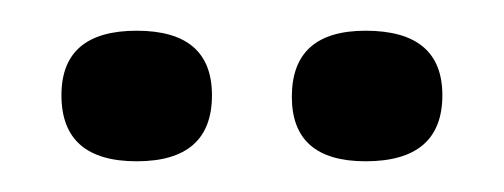

<svg xmlns="http://www.w3.org/2000/svg" viewBox="-20 -724 328 125"><path d="M218 -619Q170 -619 170 -661Q170 -704 218 -704Q268 -704 268 -662Q268 -619 218 -619ZM69 -619Q20 -619 20 -662Q20 -704 69 -704Q118 -704 118 -662Q118 -619 69 -619Z"/></svg>

Font: Bricolage Grotesque 12pt Condensed Light
Style: Regular
Weight: 300
Width: 3
Designer: Mathieu Triay
Foundry: Atelier Triay
Version: Version 1.001; ttfautohint (v1.8.4.7-5d5b);gftools[0.9.33.de